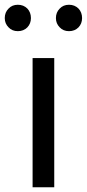

<svg xmlns="http://www.w3.org/2000/svg" viewBox="-45 -787 365 807"><path d="M92 -543H183V0H92ZM-9 -672Q-25 -688 -25 -711Q-25 -735 -9 -751Q6 -767 30 -767Q54 -767 70 -751Q85 -735 85 -711Q85 -688 70 -672Q54 -656 30 -656Q6 -656 -9 -672ZM206 -672Q190 -688 190 -711Q190 -735 206 -751Q221 -767 245 -767Q269 -767 285 -751Q300 -735 300 -711Q300 -688 285 -672Q269 -656 245 -656Q221 -656 206 -672Z"/></svg>

Font: 思源黑体R
Style: Regular
Weight: 400
Designer: Ryoko NISHIZUKA  (kana & ideographs); Paul D. Hunt (Latin, Greek & Cyrillic); Wenlong ZHANG  (bopomofo); Sandoll Communi
Foundry: Adobe Systems Incorporated
Version: Version 1.00 June 24, 2014, initial release